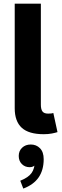

<svg xmlns="http://www.w3.org/2000/svg" viewBox="-20 -748 349 1075"><path d="M224.8 3.4Q141.1 3.4 101.7 -32.7Q62.4 -68.9 62.4 -141.7V-727.5H208.8V-161.8Q208.8 -135.5 218 -123.7Q227.1 -111.9 249.2 -111.9Q261 -111.9 267.4 -112.7Q273.8 -113.6 278.6 -115.3L301.9 -8.3Q290.2 -4.4 270.1 -0.5Q250 3.4 224.8 3.4ZM110.4 307.9 93.5 263.9Q139.1 245.7 156.8 220.6Q174.6 195.4 174.6 155.9Q174.6 149.7 174.6 144Q174.6 138.3 174.6 132.6H189Q189 155.2 179.2 171.6Q169.4 188.1 146.2 188.1Q119.8 188.1 102.3 170.5Q84.9 152.9 84.9 125.2Q84.9 97 103.8 79.1Q122.7 61.1 152.2 61.1Q183.3 61.1 203.9 82Q224.6 103 224.6 143.3Q224.6 203.7 196.6 244.8Q168.5 286 110.4 307.9Z"/></svg>

Font: Inter Variable LoSnoCo
Style: Regular
Weight: 400
Designer: Rasmus Andersson
Foundry: rsms
Version: Version 4.000;git-a52131595; featfreeze: case,dlig,ss01,ss02